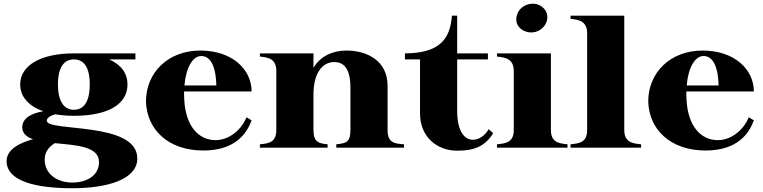

<svg xmlns="http://www.w3.org/2000/svg" viewBox="-20 -783 4047 1018"><path d="M372 -169C561 -169 656 -235 656 -335C656 -393 624 -439 559 -468H698V-500H374H372C194 -500 87 -435 87 -335C87 -271 131 -221 209 -193C152 -183 99 -160 98 -109C98 -76 120 -57 155 -45C82 -25 15 10 15 71C15 179 173 215 363 215C549 215 708 169 708 57C708 -141 228 -82 228 -143C228 -160 250 -170 273 -177C303 -172 336 -169 372 -169ZM372 -201C313 -201 287 -256 287 -335C287 -416 313 -468 372 -468C431 -468 456 -416 456 -335C456 -255 431 -201 372 -201ZM217 63C217 23 239 -5 271 -24C382 -13 505 -8 505 76C505 149 438 185 363 185C290 185 217 145 217 63Z M1058 15C1228 15 1289 -76 1314 -145L1287 -161C1256 -87 1189 -40 1123 -40C1033 -40 964 -114 957 -255C956 -270 956 -284 956 -298H1314C1314 -416 1210 -515 1042 -515C871 -515 754 -398 754 -245C758 -97 871 15 1058 15ZM958 -330C966 -425 1002 -486 1047 -486C1088 -486 1124 -448 1127 -330Z M2035 -93V-328C2035 -460 1928 -515 1816 -515C1745 -515 1677 -485 1642 -423V-500H1358V-483C1404 -479 1445 -470 1445 -407V-93C1445 -28 1404 -22 1358 -18V0H1717V-18C1673 -22 1642 -28 1642 -93V-282C1642 -404 1695 -454 1752 -454C1798 -454 1838 -427 1838 -316V-93C1838 -29 1815 -23 1763 -18V0H2122V-18C2069 -21 2035 -28 2035 -93Z M2127 -468H2207V-182C2207 -55 2299 16 2404 16C2498 16 2553 -9 2595 -77L2571 -98C2550 -62 2518 -42 2488 -42C2442 -42 2404 -87 2404 -195V-468H2567V-500H2404V-700H2376C2367 -567 2301 -501 2127 -500Z M2615 -18V0H2989V-18C2945 -22 2901 -28 2901 -93V-500H2615V-483C2661 -479 2704 -470 2704 -407V-93C2704 -28 2661 -22 2615 -18ZM2878 -668C2893 -714 2865 -749 2826 -761C2785 -771 2736 -750 2722 -706C2706 -661 2733 -624 2774 -614C2813 -602 2862 -623 2878 -668Z M3005 -18V0H3379V-18C3335 -22 3290 -28 3290 -93V-700H3005V-683C3050 -679 3093 -670 3093 -607V-93C3093 -28 3051 -22 3005 -18Z M3721 15C3891 15 3952 -76 3977 -145L3950 -161C3919 -87 3852 -40 3786 -40C3696 -40 3627 -114 3620 -255C3619 -270 3619 -284 3619 -298H3977C3977 -416 3873 -515 3705 -515C3534 -515 3417 -398 3417 -245C3421 -97 3534 15 3721 15ZM3621 -330C3629 -425 3665 -486 3710 -486C3751 -486 3787 -448 3790 -330Z"/></svg>

Font: Sprat
Style: Bold
Weight: 700
Designer: Ethan Nakache
Foundry: Collletttivo
Version: Version 2.000;Glyphs 3.2 (3217)